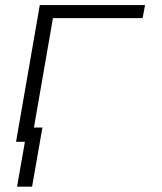

<svg xmlns="http://www.w3.org/2000/svg" viewBox="-20 -548 627 742"><path d="M531.2 -478H184.6L101.6 0H42L133.8 -528.3H540.5ZM104 173.3H45.9L85.9 -55.2H144Z"/></svg>

Font: Roboto Mono Light
Style: Italic
Weight: 300
Designer: Google
Version: Version 2.000985; 2015; ttfautohint (v1.3)